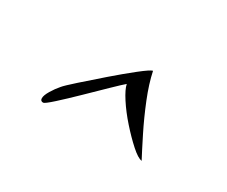

<svg xmlns="http://www.w3.org/2000/svg" viewBox="-43 -629 406 344"><g transform="rotate(30 159.5 -457.0)"><path d="M262 -382Q254 -383 239.5 -396Q225 -409 209.5 -426.5Q194 -444 183 -461Q172 -478 170 -488Q164 -483 147 -466.5Q130 -450 110.5 -431Q91 -412 75.5 -398Q60 -384 57 -384Q51 -384 51 -390Q51 -396 57 -406Q63 -416 70 -424Q74 -429 92.5 -445.5Q111 -462 133.5 -481.5Q156 -501 175 -516Q194 -531 199 -532Q204 -508 215.5 -479.5Q227 -451 240 -425Q253 -399 262 -382Z"/></g></svg>

Font: Birthstone
Style: Regular
Weight: 400
Designer: Robert E. Leuschke
Foundry: Robert E. Leuschke
Version: Version 1.013; ttfautohint (v1.8.3)